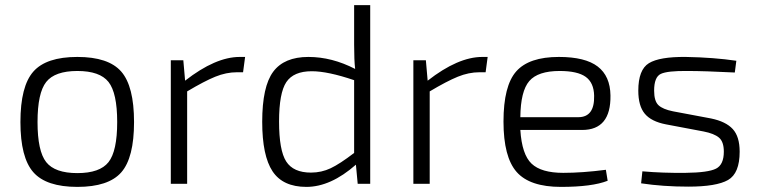

<svg xmlns="http://www.w3.org/2000/svg" viewBox="-20 -720 2971 752"><path d="M60 -242Q60 -382 110.5 -439.5Q161 -497 283 -497Q405 -497 455 -439.5Q505 -382 505 -242Q505 -102 455 -45Q405 12 283 12Q161 12 110.5 -45.5Q60 -103 60 -242ZM405 -399Q371 -442 283 -442Q195 -442 161 -399Q127 -356 127 -242Q127 -128 161 -85Q195 -42 283 -42Q371 -42 405 -85Q439 -128 439 -242Q439 -356 405 -399Z M940 -497 932 -437H908Q866 -437 823 -419.5Q780 -402 713 -362V0H649V-484H698L705 -404Q824 -497 919 -497Z M1381 0 1374 -75Q1275 12 1180 12Q1088 12 1047.5 -49Q1007 -110 1007 -243Q1007 -381 1050 -439Q1093 -497 1188 -497Q1280 -497 1371 -450Q1367 -483 1367 -545V-700H1430V0ZM1367 -121V-406Q1264 -441 1201 -441Q1130 -441 1101.5 -398.5Q1073 -356 1073 -244Q1073 -131 1101 -87.5Q1129 -44 1198 -44Q1239 -44 1275 -61Q1311 -78 1367 -121Z M1890 -497 1882 -437H1858Q1816 -437 1773 -419.5Q1730 -402 1663 -362V0H1599V-484H1648L1655 -404Q1774 -497 1869 -497Z M2260 -211H2018Q2024 -115 2062 -79Q2100 -43 2186 -43Q2261 -43 2353 -55L2360 -12Q2299 12 2177 12Q2055 12 2003.5 -46.5Q1952 -105 1952 -244Q1952 -384 2002 -440.5Q2052 -497 2169 -497Q2272 -497 2321 -459.5Q2370 -422 2371 -346Q2373 -211 2260 -211ZM2018 -261H2245Q2309 -261 2307 -345Q2306 -396 2274 -419Q2242 -442 2172 -442Q2087 -442 2053 -402.5Q2019 -363 2018 -261Z M2736 -205 2588 -233Q2531 -244 2505.5 -274.5Q2480 -305 2480 -365Q2480 -447 2521.5 -472.5Q2563 -498 2666 -497Q2776 -495 2864 -482L2858 -436Q2738 -442 2674 -442Q2594 -443 2568 -430.5Q2542 -418 2542 -365Q2542 -324 2559 -308Q2576 -292 2616 -284L2765 -256Q2823 -244 2850 -214.5Q2877 -185 2877 -126Q2877 -41 2831.5 -15Q2786 11 2676 11Q2577 11 2491 -2L2496 -49Q2575 -42 2665 -43Q2754 -44 2784.5 -59.5Q2815 -75 2815 -126Q2815 -165 2796 -181Q2777 -197 2736 -205Z"/></svg>

Font: Exo 2.0 Light
Style: Regular
Weight: 300
Designer: Natanael Gama
Version: Version 1.001;PS 001.001;hotconv 1.0.70;makeotf.lib2.5.58329